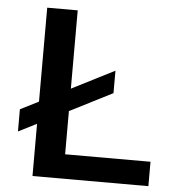

<svg xmlns="http://www.w3.org/2000/svg" viewBox="-51 -737 712 784"><g transform="rotate(5 305.5 -345.0)"><path d="M36 -267 111 -305V-690H236V-369L411 -458V-366L236 -277V-100H586V0H111V-214L36 -176Z"/></g></svg>

Font: Mozilla Text BETA SemiBold
Style: Regular
Weight: 600
Designer: Studio DRAMA
Foundry: Studio DRAMA
Version: Version 0.100